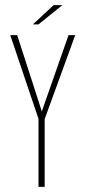

<svg xmlns="http://www.w3.org/2000/svg" viewBox="-20 -728 333 748"><path d="M130 0V-265L20 -591H47L141 -300L143 -293L145 -300L247 -591H273L154 -264V0ZM108 -633 189 -708H223L130 -633Z"/></svg>

Font: Alumni Sans Thin Thin
Style: Regular
Weight: 250
Version: Version 1.018